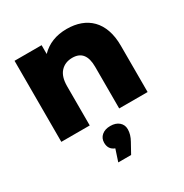

<svg xmlns="http://www.w3.org/2000/svg" viewBox="-185 -697 1067 1112"><g transform="rotate(-30 348.0 -141.5)"><path d="M638 -310V0H448V-279Q448 -390 359 -390Q310 -390 280.5 -358Q251 -326 251 -262V0H61V-542H242V-483Q308 -551 414 -551Q465 -551 506 -536Q547 -521 576.5 -491Q606 -461 622 -415.5Q638 -370 638 -310ZM431 129Q431 164 410 201L373 268H287L313 189Q273 174 273 129Q273 99 294.5 80.5Q316 62 352 62Q388 62 409.5 80.5Q431 99 431 129Z"/></g></svg>

Font: CMG Sans ExtraBold
Style: Regular
Weight: 800
Designer: Julieta Ulanovsky
Foundry: Julieta Ulanovsky
Version: Version 7.200